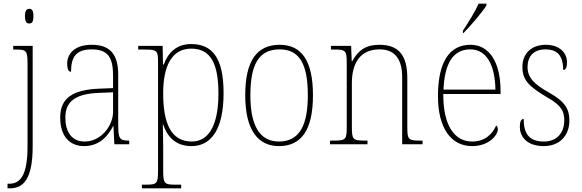

<svg xmlns="http://www.w3.org/2000/svg" viewBox="-20 -786 3169 1046"><path d="M139 -658C154 -658 162 -666 162 -698C162 -729 154 -738 139 -738C126 -738 116 -729 116 -698C116 -666 126 -658 139 -658ZM21 240H34C106 240 158 192 158 12V-536H52V-516H67C124 -516 130 -510 130 -439V12C130 167 92 215 30 215H21Z M438 10C526 10 572 -51 596 -99H598L603 0H684V-20H679C631 -20 624 -33 624 -107V-379C624 -486 583 -542 480 -542C380 -542 346 -487 346 -440C346 -410 353 -395 367 -395C367 -475 394 -517 480 -517C575 -517 596 -464 596 -371V-306L521 -303C375 -297 308 -251 308 -146C308 -40 363 10 438 10ZM441 -15C366 -15 336 -74 336 -145C336 -226 381 -275 519 -280L596 -283V-178C596 -100 530 -15 441 -15Z M753 240H967V220H936C876 220 869 215 869 143V13C869 -50 867 -88 867 -108H869C894 -33 944 10 1023 10C1130 10 1198 -80 1198 -279C1198 -463 1142 -546 1021 -546C940 -546 894 -496 872 -434H868L866 -536H733V-516H766C838 -516 841 -511 841 -442V143C841 215 835 220 774 220H753ZM1025 -15C909 -15 869 -119 869 -278C869 -422 913 -521 1022 -521C1128 -521 1170 -439 1170 -276C1170 -111 1121 -15 1025 -15Z M1500 10C1621 10 1685 -77 1685 -267C1685 -455 1623 -542 1504 -542C1378 -542 1316 -453 1316 -267C1316 -78 1385 10 1500 10ZM1500 -15C1392 -15 1344 -106 1344 -267C1344 -433 1389 -517 1503 -517C1612 -517 1657 -437 1657 -267C1657 -111 1616 -15 1500 -15Z M1778 0H1982V-20H1970C1902 -20 1897 -25 1897 -95V-334C1897 -439 1940 -517 2048 -517C2138 -517 2171 -455 2171 -365V0H2282V-20H2271C2204 -20 2199 -25 2199 -95V-359C2199 -483 2154 -542 2047 -542C1977 -542 1934 -516 1899 -453H1896L1893 -536H1783V-516H1802C1863 -516 1869 -511 1869 -442V-95C1869 -25 1864 -20 1796 -20H1778Z M2502 -619V-606H2505C2545 -646 2608 -721 2630 -756V-766H2587C2568 -721 2532 -665 2502 -619ZM2552 10C2643 10 2692 -49 2692 -82C2692 -93 2688 -98 2683 -102C2662 -55 2622 -15 2552 -15C2457 -15 2394 -101 2395 -274H2707V-290C2707 -447 2646 -542 2543 -542C2430 -542 2366 -451 2366 -262C2366 -87 2438 10 2552 10ZM2679 -298H2396C2402 -432 2443 -517 2542 -517C2633 -517 2677 -428 2679 -298Z M2943 10C3026 10 3082 -45 3082 -129C3082 -189 3062 -231 2969 -283C2894 -325 2854 -361 2854 -421C2854 -475 2884 -517 2951 -517C3014 -517 3048 -486 3048 -405C3063 -405 3069 -420 3069 -447C3069 -495 3032 -542 2953 -542C2874 -542 2826 -493 2826 -422C2826 -351 2859 -316 2962 -255C3040 -211 3054 -178 3054 -131C3054 -63 3015 -15 2943 -15C2860 -15 2833 -61 2833 -138C2819 -138 2812 -124 2812 -94C2812 -50 2842 10 2943 10Z"/></svg>

Font: Noto Serif Tamil SemiCondensed Thin
Style: Regular
Weight: 100
Width: 4
Designer: Indian Type Foundry, Tom Grace, and the Monotype Design Team
Foundry: Monotype Imaging Inc.
Version: Version 2.004